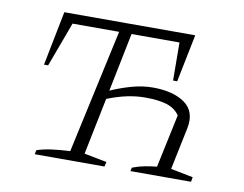

<svg xmlns="http://www.w3.org/2000/svg" viewBox="-62 -602 873 686"><g transform="rotate(10 374.0 -259.0)"><path d="M103 0 106 -15Q129 -23 158.5 -27Q188 -31 226 -33L324 -483H155L95 -321H80L119 -518H594L559 -345H544L543 -483H369L326 -270Q362 -286 401 -297Q440 -308 478 -308Q552 -308 594 -278Q636 -248 624 -187L592 -33L673 -17L670 0H450L453 -13Q477 -22 498.5 -26Q520 -30 541 -32L582 -225Q567 -248 537.5 -258Q508 -268 456 -268Q425 -268 391.5 -261Q358 -254 320 -239L278 -33L360 -17L356 0Z"/></g></svg>

Font: Piazzolla SC ExtraLight
Style: Italic
Weight: 200
Italic angle: -11.3°
Designer: Juan Pablo del Peral
Foundry: Huerta Tipografica
Version: Version 1.330